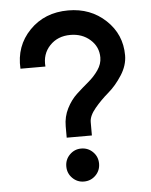

<svg xmlns="http://www.w3.org/2000/svg" viewBox="-54 -803 677 858"><g transform="rotate(-5 284.5 -374.0)"><path d="M228 -243Q228 -286 246.5 -322.5Q265 -359 291.5 -383.5Q318 -408 345 -430.5Q372 -453 390.5 -480Q409 -507 409 -536Q409 -584 373 -616Q337 -648 284 -648Q227 -648 191.5 -610.5Q156 -573 161 -517H49Q43 -619 110.5 -688.5Q178 -758 284 -758Q384 -758 452 -694Q520 -630 520 -536Q520 -491 492 -447.5Q464 -404 430.5 -375.5Q397 -347 369 -313.5Q341 -280 341 -252V-192H228ZM288 10Q258 10 236.5 -11.5Q215 -33 215 -64Q215 -95 236.5 -116.5Q258 -138 288 -138Q319 -138 340.5 -116.5Q362 -95 362 -64Q362 -33 340.5 -11.5Q319 10 288 10Z"/></g></svg>

Font: Oakes Grotesk
Style: Bold Italic
Weight: 600
Italic angle: -8°
Designer: Samuel Oakes
Foundry: Samuel Oakes
Version: Version 1.000;PS 001.000;hotconv 1.0.88;makeotf.lib2.5.64775